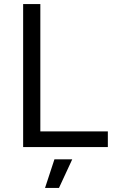

<svg xmlns="http://www.w3.org/2000/svg" viewBox="-20 -720 560 940"><path d="M93.3 -700H177.5V-76.7H508V0H93.3ZM246.5 60H333.7L268.8 200H200.5Z"/></svg>

Font: Oak Sans Light
Style: Regular
Weight: 400
Designer: Erik Kennedy, Walven
Foundry: Erik Kennedy, Walven
Version: Version 1.100;Glyphs 3.1.2 (3151)